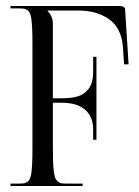

<svg xmlns="http://www.w3.org/2000/svg" viewBox="-20 -619 464 639"><path d="M15 0V-8H44Q52 -8 57.4 -8.6Q62.8 -9.2 67.8 -11.9Q72.8 -14.5 75.6 -17.8Q78.5 -21 81 -28.5Q83.5 -36 84.6 -44.2Q85.8 -52.5 86.6 -66.9Q87.5 -81.2 87.8 -96.5Q88 -111.8 88 -135V-464Q88 -487.2 87.8 -502.5Q87.5 -517.8 86.6 -532.1Q85.8 -546.5 84.6 -554.8Q83.5 -563 81 -570.5Q78.5 -578 75.6 -581.2Q72.8 -584.5 67.8 -587.1Q62.8 -589.8 57.4 -590.4Q52 -591 44 -591H15V-599H374Q383.8 -599 387.6 -597.8Q391.5 -596.5 396 -592L408 -405H393L389 -463Q386.8 -494.8 374.4 -518.5Q362 -542.2 341.5 -556.2Q321 -570.2 295.5 -577.1Q270 -584 239 -584H138V-583Q156 -565 156 -540V-292H186Q199.5 -292 210.2 -293Q221 -294 233.8 -297Q246.5 -300 255.9 -306.1Q265.2 -312.2 273.4 -321.5Q281.5 -330.8 285.8 -345.8Q290 -360.8 290 -380V-430H301V-154H290V-188Q290 -230.8 263.1 -253.9Q236.2 -277 186 -277H156V-135Q156 -104.2 156.5 -85.5Q157 -66.8 158.9 -51.1Q160.8 -35.5 163.4 -28.1Q166 -20.8 171.6 -15.6Q177.2 -10.5 183.8 -9.2Q190.2 -8 201 -8H255V0Z"/></svg>

Font: FogtwoNo5
Style: Regular
Weight: 400
Designer: gluk (gluksza@wp.pl)
Foundry: gluk (gluksza@wp.pl)
Version: Version 0.87